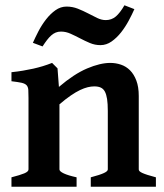

<svg xmlns="http://www.w3.org/2000/svg" viewBox="-20 -707 621 727"><path d="M323.7 0V-35.6Q358.9 -44.9 373.5 -51.8Q388.2 -58.6 388.2 -65.4V-287.1Q388.2 -314 385.5 -331.8Q382.8 -349.6 377 -360.4Q371.1 -371.1 361.3 -375.5Q351.6 -379.9 336.9 -379.9Q325.2 -379.9 312 -376.7Q298.8 -373.5 283 -366Q267.1 -358.4 247.8 -345.2Q228.5 -332 205.1 -312V-65.4Q205.1 -58.1 221.7 -50.3Q238.3 -42.5 270 -35.6V0H23.4V-35.6Q55.7 -43.9 71.8 -50.5Q87.9 -57.1 87.9 -65.4V-336.4Q87.9 -355.5 87.2 -366.7Q86.4 -377.9 80.6 -384.3Q74.7 -390.6 61.5 -393.6Q48.3 -396.5 23.4 -399.4V-433.6Q46.9 -436 67.1 -439.5Q87.4 -442.9 106 -447Q124.5 -451.2 142.1 -456.5Q159.7 -461.9 177.2 -468.8L197.8 -448.2L203.1 -377.9Q260.3 -426.8 309.8 -447.8Q359.4 -468.8 397.5 -468.8Q418.5 -468.8 438 -462.2Q457.5 -455.6 472.4 -440.7Q487.3 -425.8 496.3 -401.9Q505.4 -377.9 505.4 -343.8V-65.4Q505.4 -62 508.3 -58.8Q511.2 -55.7 518.6 -52.2Q525.9 -48.8 538.6 -44.7Q551.3 -40.5 570.3 -35.6V0ZM488.8 -672.4Q480 -652.3 467.3 -628.7Q454.6 -605 438.5 -584.5Q422.4 -564 402.6 -550Q382.8 -536.1 360.4 -536.1Q339.4 -536.1 320.3 -544.2Q301.3 -552.2 283.2 -561.8Q265.1 -571.3 247.3 -579.3Q229.5 -587.4 210.9 -587.4Q199.7 -587.4 190.9 -583.7Q182.1 -580.1 174.1 -573Q166 -565.9 158 -555.4Q149.9 -544.9 141.1 -531.2L104.5 -544.9Q113.3 -564.9 125.7 -588.9Q138.2 -612.8 154.3 -633.5Q170.4 -654.3 189.9 -668.2Q209.5 -682.1 231.9 -682.1Q254.4 -682.1 274.7 -674.1Q294.9 -666 313.2 -656.5Q331.5 -647 348.1 -638.9Q364.7 -630.9 380.4 -630.9Q402.3 -630.9 418.5 -644.5Q434.6 -658.2 451.2 -687Z"/></svg>

Font: Gentium Basic
Style: Bold
Weight: 700
Designer: J. Victor Gaultney and Annie Olsen
Foundry: SIL International
Version: Version 1.100